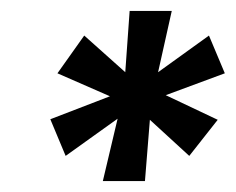

<svg xmlns="http://www.w3.org/2000/svg" viewBox="-20 -713 431 351"><path d="M283 -539 378 -494 326 -428 254 -494 245 -382H168L195 -496L100 -428L72 -495L181 -537L85 -579L134 -648L209 -581L217 -693H294L269 -581L362 -648L391 -579Z"/></svg>

Font: Rambla
Style: Italic
Weight: 400
Italic angle: -12°
Designer: Martin Sommaruga
Foundry: Martin Sommaruga
Version: Version 1.001